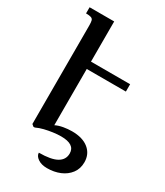

<svg xmlns="http://www.w3.org/2000/svg" viewBox="-226 -850 953 1109"><g transform="rotate(30 250.5 -296.0)"><path d="M455 -443H194V-68Q216 -79 245 -84Q274 -89 301 -89Q372 -89 412 -56.5Q452 -24 452 31Q452 74 428.5 105Q405 136 366.5 152Q328 168 281 168Q243 168 219.5 151.5Q196 135 196 114Q277 114 315 92.5Q353 71 353 29Q353 -32 261 -32Q236 -32 207.5 -28Q179 -24 152.5 -17.5Q126 -11 103 0H94L81 -11V-667Q81 -690 78 -700.5Q75 -711 64 -715Q53 -719 30 -719V-760H194V-492H455Z"/></g></svg>

Font: Noto Serif Armenian Medium
Style: Regular
Weight: 500
Version: Version 2.007